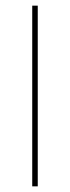

<svg xmlns="http://www.w3.org/2000/svg" viewBox="-20 -659 248 679"><path d="M113.5 -639V0H94V-639Z"/></svg>

Font: Anek Devanagari Thin
Style: Regular
Weight: 250
Designer: Kailash Malviya (Devanagari) & Yesha Goshar (Latin)
Foundry: Ek Type
Version: Version 1.003